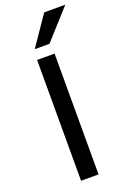

<svg xmlns="http://www.w3.org/2000/svg" viewBox="-175 -995 704 1053"><g transform="rotate(-20 177.0 -468.5)"><path d="M105 0V-705H207V0ZM113 -765 231 -937H354L199 -765Z"/></g></svg>

Font: Nunito Sans 7pt Medium
Style: Regular
Weight: 500
Designer: Vernon Adams
Foundry: Vernon Adams
Version: Version 3.101;gftools[0.9.27]